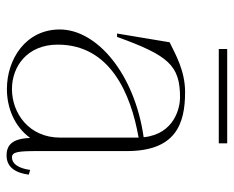

<svg xmlns="http://www.w3.org/2000/svg" viewBox="-82 -598 695 570"><g transform="rotate(90 265.0 -312.5)"><path d="M244 14C299 14 355 -8 389 -55C391 -2 410 15 441 15C477 15 493 -13 498 -51L484 -55C479 -19 465 -1 447 -1C430 -1 428 -20 428 -78V-342C428 -486 349 -515 253 -515C189 -515 140 -486 105 -469L79 -313H89C144 -465 173 -500 269 -500C297 -500 377 -485 387 -392C198 -365 67 -253 67 -143C67 -42 155 14 244 14ZM244 -1C177 -1 112 -46 112 -137C112 -292 257 -354 388 -377V-331V-144C388 -51 315 -1 244 -1ZM125 -640V-615H405V-640Z"/></g></svg>

Font: Sprat Condensed Thin
Style: Regular
Weight: 100
Width: 3
Designer: Ethan Nakache
Foundry: Collletttivo
Version: Version 2.000;Glyphs 3.2 (3217)